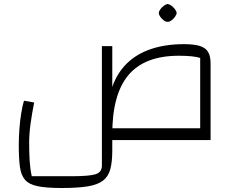

<svg xmlns="http://www.w3.org/2000/svg" viewBox="-20 -701 1181 961"><path d="M982 0V-411Q948 -422 875 -422Q705 -422 623.5 -326Q542 -230 542 -30H490V-470H542V-266Q566 -335 614.5 -383Q663 -431 735.5 -455.5Q808 -480 901 -480Q951 -480 980 -471Q1009 -462 1021.5 -441Q1034 -420 1034 -385V0ZM287 240Q212 240 168.5 231Q125 222 105 198.5Q85 175 79.5 133Q74 91 74 25Q74 -12 77 -53.5Q80 -95 86 -133Q92 -171 100 -197L151 -188Q140 -133 133 -82Q126 -31 126 12Q126 65 128.5 105Q131 145 139 181H340Q427 181 458.5 171Q490 161 490 128V-30H542V52Q542 110 532 146.5Q522 183 495 203.5Q468 224 418 232Q368 240 287 240ZM524 0V-59H1010L1034 0ZM819 -592Q811 -591 800.5 -598.5Q790 -606 782.5 -616.5Q775 -627 775 -636Q775 -644 782.5 -654.5Q790 -665 800.5 -672.5Q811 -680 819 -681Q828 -680 838 -672.5Q848 -665 856 -654.5Q864 -644 864 -636Q864 -628 856 -617Q848 -606 837.5 -598.5Q827 -591 819 -592Z"/></svg>

Font: Changa ExtraLight ExtraLight
Style: Regular
Weight: 250
Version: Version 3.002; ttfautohint (v1.8.2)